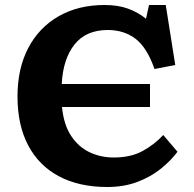

<svg xmlns="http://www.w3.org/2000/svg" viewBox="-20 -734 778 768"><path d="M409 14Q296 14 215.5 -29Q135 -72 92.5 -153Q50 -234 50 -348Q50 -460 93 -542Q136 -624 214.5 -669Q293 -714 398 -714Q452 -714 492 -699.5Q532 -685 564 -659L576 -714H643L681 -474L598 -458Q568 -544 522 -579Q476 -614 411 -614Q324 -614 278 -556Q232 -498 227 -398H580V-306H228Q235 -235 264.5 -190.5Q294 -146 338.5 -125Q383 -104 435 -104Q504 -104 551.5 -130.5Q599 -157 633 -194L690 -127Q664 -92 624 -59.5Q584 -27 530 -6.5Q476 14 409 14Z"/></svg>

Font: Literata 7pt
Style: Bold
Weight: 700
Designer: Latin by Veronika Burian and Jose Scaglione. Greek by Irene Vlachou. Cyrillic by Vera Evstafieva.
Foundry: TypeTogether
Version: Version 3.002